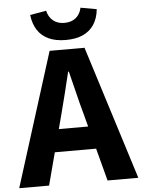

<svg xmlns="http://www.w3.org/2000/svg" viewBox="-69 -1015 787 1063"><g transform="rotate(-5 325.0 -483.0)"><path d="M-6 0 228 -743H422L656 0H485L385 -379Q369 -436 354 -498.5Q339 -561 324 -619H320Q306 -560 290.5 -498Q275 -436 260 -379L160 0ZM146 -181V-307H502V-181ZM323 -795Q267 -795 228 -813Q189 -831 166.5 -865.5Q144 -900 138 -950L228 -966Q236 -931 260.5 -910.5Q285 -890 323 -890Q363 -890 387.5 -910.5Q412 -931 419 -966L508 -950Q503 -900 480.5 -865.5Q458 -831 419 -813Q380 -795 323 -795Z"/></g></svg>

Font: Noto Sans SC ExtraBold
Style: Regular
Weight: 800
Designer: Ryoko NISHIZUKA 西塚涼子 (kana, bopomofo & ideographs); Paul D. Hunt (Latin, Greek & Cyrillic); Sandoll Communications 산돌커뮤니
Foundry: Adobe
Version: Version 2.004-H2;hotconv 1.0.118;makeotfexe 2.5.65603